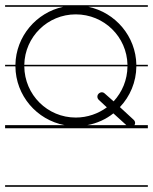

<svg xmlns="http://www.w3.org/2000/svg" viewBox="-22 -483 586 735"><path d="M-2.5 226V232H544V226ZM-2.5 -463V-457H220.3C117.2 -435.1 38.9 -343.9 37 -235H-2.5V-229H37C38 -116.7 119 -24 225.1 -4H-2.5V8H544V-4H492.7C493.6 -5.5 494.4 -7.2 495 -9C496 -15 494 -21 489 -25L437 -73C475.6 -113.6 499.5 -168.8 500 -229H544V-235H500C498.1 -343.9 419.8 -435.1 316.1 -457H544V-463ZM312.2 -4C349.7 -10.9 383.8 -26.5 412 -49L461.6 -4ZM466 -229C465.5 -176.8 445.6 -130.5 413 -95L379 -125C375 -129 369 -131 363 -129C357 -127 352 -122 351 -116C350 -110 352 -104 357 -100L387 -72C354 -48 313 -33 268 -33C159.7 -33 72.1 -119.9 71 -229ZM466 -235H71C73.2 -342.1 160.3 -428 268 -428C376.6 -428 463.8 -342.1 466 -235Z"/></svg>

Font: LetsTraceRuled
Style: Medium
Weight: 500
Version: Version 003.000